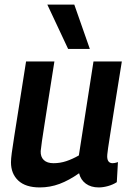

<svg xmlns="http://www.w3.org/2000/svg" viewBox="-20 -810 573 840"><path d="M154 10Q92 10 60 -20Q28 -50 28 -100Q28 -115 31.5 -141Q35 -167 42.5 -214.5Q50 -262 62.5 -341Q75 -420 94 -541H218Q201 -435 190.5 -367Q180 -299 173.5 -258Q167 -217 163.5 -192.5Q160 -168 158 -149Q157 -124 171.5 -110Q186 -96 214 -96Q243 -96 270 -105Q297 -114 325 -130L389 -541H513Q494 -424 482 -348Q470 -272 463 -228Q456 -184 453 -163Q450 -142 449.5 -135Q449 -128 449 -126Q449 -96 473 -96Q476 -96 482 -97Q488 -98 496 -101L491 -13Q474 -2 452.5 4Q431 10 412 10Q378 10 355.5 -6.5Q333 -23 326 -52Q282 -21 240.5 -5.5Q199 10 154 10ZM278 -596 187 -790H305L373 -596Z"/></svg>

Font: Georama SemiBold
Style: Italic
Weight: 600
Italic angle: -9°
Designer: Jean-Baptiste Levee
Foundry: Production Type
Version: Version 1.000